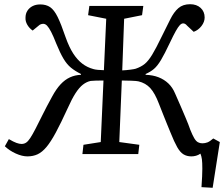

<svg xmlns="http://www.w3.org/2000/svg" viewBox="-20 -731 1063 911"><path d="M471 -349Q453 -349 434.5 -348.5Q416 -348 410 -347Q391 -343 373.5 -329.5Q356 -316 338.5 -289Q321 -262 301 -217Q269 -147 245 -102.5Q221 -58 200.5 -33.5Q180 -9 158.5 1Q137 11 110 11Q85 11 55 -2.5Q25 -16 3 -37L22 -71Q44 -58 58 -53Q72 -48 82 -48Q94 -48 103.5 -54Q113 -60 123.5 -76Q134 -92 148 -119Q162 -146 181 -184.5Q200 -223 228 -274Q247 -309 267.5 -331Q288 -353 312 -364Q336 -375 364 -376V-380Q336 -394 316.5 -410Q297 -426 281 -453Q265 -480 247 -524Q233 -560 222.5 -580Q212 -600 203.5 -609Q195 -618 185 -618Q180 -618 174 -616Q168 -614 163 -609L135 -586Q119 -597 109.5 -613.5Q100 -630 101 -647Q101 -666 110 -680Q119 -694 134.5 -702Q150 -710 171 -710Q199 -710 218 -697Q237 -684 253.5 -650.5Q270 -617 291 -555Q308 -507 327.5 -477Q347 -447 370.5 -429Q394 -411 424 -403Q430 -401 445 -399.5Q460 -398 473 -398L484 -642L398 -659L404 -703H660L654 -659L569 -642L560 -397Q580 -398 599 -400.5Q618 -403 624 -405Q650 -414 667 -428Q684 -442 702 -471.5Q720 -501 746 -555Q770 -603 787.5 -638.5Q805 -674 826.5 -692.5Q848 -711 882 -711Q913 -711 932 -693.5Q951 -676 951 -648Q951 -627 936 -607.5Q921 -588 899 -580L868 -609Q863 -615 858.5 -617.5Q854 -620 849 -620Q841 -620 833 -611.5Q825 -603 814 -583.5Q803 -564 786 -528Q761 -475 744 -446.5Q727 -418 710.5 -404Q694 -390 671 -380V-376Q705 -375 732 -364.5Q759 -354 779 -335Q799 -316 811 -287Q825 -256 838 -225.5Q851 -195 862.5 -168Q874 -141 883 -115Q893 -90 901.5 -75.5Q910 -61 919.5 -56Q929 -51 940 -51Q953 -51 964.5 -55.5Q976 -60 992 -74L1023 -57L989 160L936 157Q940 100 940 70Q940 40 938 25Q936 10 931 -2Q921 5 910 8Q899 11 888 11Q867 11 851 1.5Q835 -8 821 -32.5Q807 -57 789 -102Q782 -120 773 -141Q764 -162 754.5 -187Q745 -212 734 -239Q715 -289 693 -313Q671 -337 637 -345Q629 -347 603.5 -348Q578 -349 558 -349L546 -57L641 -44L636 0H371L376 -44L458 -57Z"/></svg>

Font: Literata 18pt
Style: Italic
Weight: 400
Italic angle: -2°
Designer: Latin by Veronika Burian and Jose Scaglione. Greek by Irene Vlachou. Cyrillic by Vera Evstafieva
Foundry: TypeTogether
Version: Version 3.103;gftools[0.9.29]